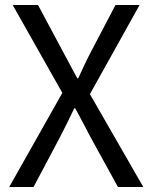

<svg xmlns="http://www.w3.org/2000/svg" viewBox="-20 -753 613 773"><path d="M17 0H115L220 -198C239 -235 258 -272 279 -317H283C307 -272 327 -235 346 -198L455 0H557L342 -374L542 -733H445L347 -546C329 -512 315 -481 295 -438H291C267 -481 252 -512 233 -546L133 -733H31L231 -379Z"/></svg>

Font: GenYoGothic2 TW R
Style: Regular
Weight: 400
Version: Version 2.100;PS 2.1;hotconv 16.6.51;makeotf.lib2.5.65220 DE